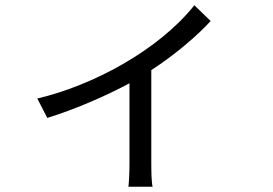

<svg xmlns="http://www.w3.org/2000/svg" viewBox="-20 -633 1040 731"><path d="M122 -258 160 -184C273 -219 389 -271 473 -316V-10C473 21 471 62 469 78H561C557 62 556 21 556 -10V-366C647 -425 732 -498 782 -553L720 -613C583 -441 332 -307 122 -258Z"/></svg>

Font: DAIFUKU Sans JP
Style: Regular
Weight: 400
Designer: Original font ‘Source Han Sans JP’ : Ryoko NISHIZUKA  (kana, bopomofo & ideographs); Paul D. Hunt (Latin, Greek & Cyrill
Foundry: Daifuku
Version: Version 1.001